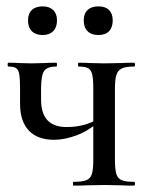

<svg xmlns="http://www.w3.org/2000/svg" viewBox="-20 -583 473 603"><path d="M227 -374Q225 -374 225 -380Q225 -386 227 -386Q249 -386 262 -385L308 -384L361 -385Q376 -386 401 -386Q404 -386 404 -380Q404 -374 401 -374Q375 -374 362.5 -368Q350 -362 345.5 -347.5Q341 -333 341 -303V-81Q341 -51 345.5 -36.5Q350 -22 362.5 -17Q375 -12 401 -12Q404 -12 404 -6Q404 0 401 0Q375 0 360 -1L308 -2L253 -1Q238 0 211 0Q209 0 209 -6Q209 -12 211 -12Q238 -12 251 -17Q264 -22 268.5 -36.5Q273 -51 273 -81V-305Q273 -335 269.5 -349.5Q266 -364 256.5 -369Q247 -374 227 -374ZM109 -270Q109 -184 189 -184Q247 -184 291 -211L294 -203Q258 -172 220.5 -158Q183 -144 150 -144Q98 -144 70.5 -173Q43 -202 43 -257V-305Q43 -335 40.5 -349.5Q38 -364 30.5 -369Q23 -374 6 -374Q4 -374 4 -380Q4 -386 6 -386Q26 -386 38 -385L78 -384L122 -385Q135 -386 157 -386Q159 -386 159 -380Q159 -374 157 -374Q128 -374 118.5 -360Q109 -346 109 -303ZM68 -519Q68 -540 80 -551.5Q92 -563 114 -563Q135 -563 147 -551.5Q159 -540 159 -519Q159 -497 147 -485Q135 -473 114 -473Q92 -473 80 -485Q68 -497 68 -519ZM243 -519Q243 -540 255 -551.5Q267 -563 289 -563Q311 -563 322.5 -551.5Q334 -540 334 -519Q334 -497 322.5 -485Q311 -473 289 -473Q267 -473 255 -485Q243 -497 243 -519Z"/></svg>

Font: Cormorant Garamond Medium
Style: Regular
Weight: 500
Designer: Christian Thalmann (Catharsis Fonts)
Foundry: Catharsis Fonts
Version: Version 4.000